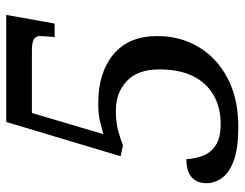

<svg xmlns="http://www.w3.org/2000/svg" viewBox="-102 -652 764 599"><g transform="rotate(-90 279.5 -352.0)"><path d="M183 10Q119 10 80.5 -3.5Q42 -17 25 -40Q8 -63 8 -90Q8 -118 26 -135Q44 -152 83 -152Q84 -127 93 -102Q102 -77 125.5 -61Q149 -45 192 -45Q243 -45 281.5 -66.5Q320 -88 341.5 -130.5Q363 -173 363 -236Q363 -304 326.5 -338Q290 -372 235 -372Q197 -372 172 -365Q147 -358 126 -350L92 -357L199 -714H533L506 -563H464Q465 -576 466 -590Q467 -604 467 -610Q467 -621 457.5 -627.5Q448 -634 421 -634H227L161 -411Q178 -416 200.5 -421.5Q223 -427 257 -427Q353 -427 410 -379.5Q467 -332 467 -243Q467 -171 433 -114Q399 -57 335.5 -23.5Q272 10 183 10Z"/></g></svg>

Font: Noto Serif
Style: Italic
Weight: 400
Italic angle: -12°
Designer: Monotype Design Team
Foundry: Monotype Imaging Inc.
Version: Version 2.013